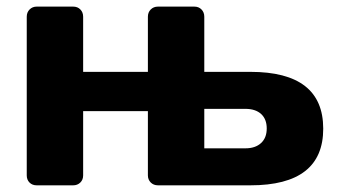

<svg xmlns="http://www.w3.org/2000/svg" viewBox="-20 -555 1008 575"><path d="M60.1 -29.8V-504.9Q60.1 -518.1 68.6 -526.6Q77.1 -535.2 89.8 -535.2H199.2Q212.4 -535.2 220.7 -526.6Q229 -518.1 229 -504.9V-339.8H422.9V-504.9Q422.9 -518.1 431.4 -526.6Q439.9 -535.2 453.1 -535.2H562Q575.2 -535.2 583.5 -526.6Q591.8 -518.1 591.8 -504.9V-339.8H730Q947.8 -339.8 948 -169.9Q948.2 0 730 0H453.1Q439.9 0 431.4 -8.5Q422.9 -17.1 422.9 -29.8V-222.2H229V-29.8Q229 -16.6 220.5 -8.3Q211.9 0 199.2 0H89.8Q76.7 0 68.4 -8.3Q60.1 -16.6 60.1 -29.8ZM591.8 -110.8H714.8Q744.6 -110.8 761.7 -126.5Q778.8 -142.1 778.8 -170.2Q778.8 -198.2 762 -213.6Q745.1 -229 714.8 -229H591.8Z"/></svg>

Font: Days One
Style: Regular
Weight: 400
Designer: Alexander Kalachev, Alexey Maslov, Jovanny Lemonad
Foundry: Alexander Kalachev, Alexey Maslov, Jovanny Lemonad
Version: Version 1.002